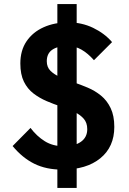

<svg xmlns="http://www.w3.org/2000/svg" viewBox="-20 -824 634 944"><path d="M286 10Q207 10 148.5 -19Q90 -48 42 -106L130 -195Q161 -154 200.5 -129.5Q240 -105 293 -105Q347 -105 378 -127Q409 -149 409 -189Q409 -221 391 -241Q373 -261 343.5 -275Q314 -289 279 -300.5Q244 -312 209 -327Q174 -342 144.5 -364.5Q115 -387 97.5 -422.5Q80 -458 80 -512Q80 -576 110.5 -621Q141 -666 194.5 -690Q248 -714 316 -714Q382 -714 438 -687Q494 -660 531 -617L442 -528Q412 -562 380.5 -580Q349 -598 313 -598Q264 -598 237 -579.5Q210 -561 210 -523Q210 -494 228 -476Q246 -458 275.5 -445Q305 -432 340.5 -420Q376 -408 411.5 -393Q447 -378 476.5 -354Q506 -330 524 -292.5Q542 -255 542 -200Q542 -102 473.5 -46Q405 10 286 10ZM262 100V-804H357V100Z"/></svg>

Font: Outfit SemiBold
Style: Regular
Weight: 600
Designer: Rodrigo Fuenzalida
Foundry: fragTYPE
Version: Version 1.100;gftools[0.9.27]